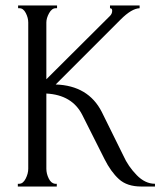

<svg xmlns="http://www.w3.org/2000/svg" viewBox="-20 -680 600 700"><path d="M45 0V-10H50Q64 -10 73.5 -28.5Q83 -47 83 -65V-598Q83 -615 74 -632.5Q65 -650 51 -650H46V-660H188V-650H183Q169 -650 159 -632Q149 -614 149 -598V-391L381 -622Q389 -630 389 -641Q389 -650 381 -650V-660H489V-650Q460 -649 420 -609L183 -372Q302 -368 351 -272L430 -112Q447 -74 478 -42Q509 -10 545 -10V0H495Q443 0 413.5 -27Q384 -54 361 -100L280 -261Q243 -334 149 -339V-65Q149 -47 157.5 -29.5Q166 -12 180 -10H187V0Z"/></svg>

Font: Forum
Style: Regular
Weight: 400
Designer: Denis Masharov
Foundry: Denis Masharov
Version: Version 1.000